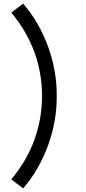

<svg xmlns="http://www.w3.org/2000/svg" viewBox="-20 -863 475 1066"><path d="M42.5 132.5 108.5 183C225.5 48 297 -144.5 295 -330C297 -515.5 225.5 -708 108.5 -843L42.5 -793C160.5 -652.5 213 -495 213.5 -330C213 -166.5 159.5 -5 42.5 132.5Z"/></svg>

Font: Eudonet Medium
Style: Regular
Weight: 500
Designer: Mikhail Sharanda
Foundry: Mikhail Sharanda
Version: Version 4.503;Glyphs 3.1.2 (3151)